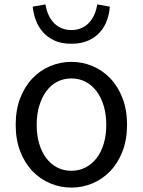

<svg xmlns="http://www.w3.org/2000/svg" viewBox="-20 -836 646 869"><path d="M303 13Q253 13 207.5 -6Q162 -25 127 -61.5Q92 -98 71.5 -151Q51 -204 51 -271Q51 -339 71.5 -392Q92 -445 127 -481.5Q162 -518 207.5 -537Q253 -556 303 -556Q353 -556 398.5 -537Q444 -518 479 -481.5Q514 -445 534.5 -392Q555 -339 555 -271Q555 -204 534.5 -151Q514 -98 479 -61.5Q444 -25 398.5 -6Q353 13 303 13ZM303 -63Q338 -63 367 -78Q396 -93 417 -120Q438 -147 449.5 -185.5Q461 -224 461 -271Q461 -318 449.5 -356.5Q438 -395 417 -423Q396 -451 367 -466Q338 -481 303 -481Q268 -481 239 -466Q210 -451 189.5 -423Q169 -395 157.5 -356.5Q146 -318 146 -271Q146 -224 157.5 -185.5Q169 -147 189.5 -120Q210 -93 239 -78Q268 -63 303 -63ZM303 -638Q258 -638 226.5 -652.5Q195 -667 174 -691Q153 -715 142 -745Q131 -775 128 -806L186 -816Q189 -794 197.5 -773.5Q206 -753 220 -736.5Q234 -720 255 -710Q276 -700 303 -700Q330 -700 351 -710Q372 -720 386 -736.5Q400 -753 408.5 -773.5Q417 -794 420 -816L477 -806Q475 -775 464.5 -745Q454 -715 433 -691Q412 -667 380 -652.5Q348 -638 303 -638Z"/></svg>

Font: Kinto Sans
Style: Regular
Weight: 400
Designer: Authors: Ryoko NISHIZUKA  (kana & ideographs); Paul D. Hunt (Latin, Greek & Cyrillic); Wenlong ZHANG  (bopomofo); Sandol
Foundry: Adobe Systems Incorporated, ookami Inc.
Version: Version 0.001